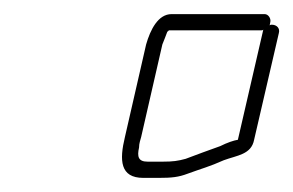

<svg xmlns="http://www.w3.org/2000/svg" viewBox="-20 -656 415 272"><path d="M355 -636H223C204 -636 193 -614 187 -593L157 -462C149 -429 150 -404 183 -404H205C223 -404 233 -405 246 -410C265 -417 277 -420 297 -429C316 -436 336 -437 340 -458L375 -609C377 -616 372 -621 365 -621C364 -621 363 -621 362 -620L363 -625C364 -630 360 -636 355 -636ZM177 -447C177 -453 179 -458 180 -462L210 -593C213 -600 215 -606 217 -611C218 -612 219 -612 219 -613H350C351 -613 352 -613 353 -614L317 -458C311 -457 302 -454 292 -449C270 -441 264 -439 243 -431C232 -428 225 -427 211 -427H189C176 -427 174 -434 177 -447Z"/></svg>

Font: Electronic
Style: ExLtIt
Weight: 200
Version: Version 1.011